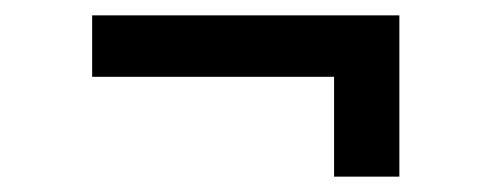

<svg xmlns="http://www.w3.org/2000/svg" viewBox="-20 -415 640 250"><path d="M415 -185V-315H100V-395H500V-185Z"/></svg>

Font: JetBrains Mono
Style: Regular
Weight: 400
Monospace: yes
Designer: Philipp Nurullin, Konstantin Bulenkov
Foundry: JetBrains
Version: Version 2.305